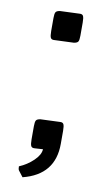

<svg xmlns="http://www.w3.org/2000/svg" viewBox="-78 -572 412 740"><g transform="rotate(10 127.5 -202.5)"><path d="M94 -415 170 -418Q183 -420 186.5 -426Q190 -432 190 -449V-500Q190 -519 186.5 -526Q183 -533 172 -532L96 -529Q83 -527 79.5 -521Q76 -515 76 -498V-447Q76 -428 79.5 -421Q83 -414 94 -415ZM170 -108 94 -105Q81 -103 77.5 -97Q74 -91 74 -74V-23Q74 -4 77.5 3Q81 10 92 9L124 7Q123 29 99 52Q75 75 44 88Q44 99 47 103.5Q50 108 65 127Q188 96 188 -25V-76Q188 -95 184.5 -102Q181 -109 170 -108Z"/></g></svg>

Font: Federant
Style: Regular
Weight: 400
Designer: Olexa M. Volochay, Alexei Vanyashin, Otto Ludwig Naegele
Foundry: Cyreal (www.cyreal.org)
Version: Version 1.011; ttfautohint (v1.4.1)